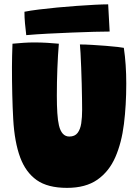

<svg xmlns="http://www.w3.org/2000/svg" viewBox="-20 -874 646 907"><path d="M296.5 13.5Q205.5 13.5 153.5 -23.2Q101.5 -60 75.5 -130Q48.5 -203 42.5 -310.8Q36.5 -418.5 36.5 -557.5Q36.5 -583 37.2 -610.5Q38 -638 39 -667.5Q65 -670 91.2 -671.8Q117.5 -673.5 141 -673.5Q171.5 -673.5 202.2 -671.8Q233 -670 258 -667.5Q253.5 -614.5 251 -550Q248.5 -485.5 248.5 -422Q248.5 -375 250.8 -340Q253 -305 258.5 -281.5Q271 -229 307.5 -229Q333.5 -229 346.5 -246Q359.5 -263 363.8 -291.5Q368 -320 368 -355Q368 -373.5 367.5 -406.2Q367 -439 366 -478.2Q365 -517.5 363.5 -555.2Q362 -593 360.5 -622.2Q359 -651.5 357.5 -664Q382 -664 415 -662Q448 -660 480.2 -657.5Q512.5 -655 536 -652.2Q559.5 -649.5 565 -648Q576.5 -570.5 576.5 -478.5Q576.5 -377.5 565.5 -288.5Q554.5 -199.5 524.8 -131.5Q495 -63.5 439.8 -25Q384.5 13.5 296.5 13.5ZM498 -725Q472 -725 424.8 -723.8Q377.5 -722.5 320.2 -720.2Q263 -718 206 -715Q149 -712 104 -708Q100.5 -737 98 -764Q95.5 -791 95.5 -818.5Q122.5 -824 163 -829Q203.5 -834 250.2 -838.5Q297 -843 343.2 -846.2Q389.5 -849.5 428.2 -851.5Q467 -853.5 491 -853.5Z"/></svg>

Font: Grandstander Black
Style: Regular
Weight: 900
Designer: Tyler Finck
Foundry: Etcetera Type Co
Version: Version 1.200; ttfautohint (v1.8.3)